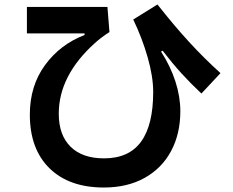

<svg xmlns="http://www.w3.org/2000/svg" viewBox="-20 -797 1040 856"><path d="M113 -286Q113 -414 180.5 -506.5Q248 -599 357 -641V-648H100V-766H459L468 -654Q433 -632 403 -605Q242 -460 242 -290Q242 -195 294.5 -143Q347 -91 444 -91Q555 -91 609 -165.5Q663 -240 663 -387Q663 -455 638.5 -541Q614 -627 574 -710L682 -777Q757 -682 822.5 -610.5Q888 -539 963 -471L878 -380Q828 -427 788.5 -470.5Q749 -514 705 -571L698 -567Q740 -502 762 -434Q784 -366 784 -301Q784 -201 743 -124Q702 -47 625 -4Q548 39 443 39Q288 39 200.5 -47Q113 -133 113 -286Z"/></svg>

Font: IBM Plex Sans JP
Style: Bold
Weight: 700
Designer: Mike Abbink; Paul van der Laan; Pieter van Rosmalen; Wujin Sim; Yejin Wi; Jinhee Kim; Boomi Park; Yona Kim; Kichan Ma
Foundry: Sandoll Inc.
Version: Version 1.001